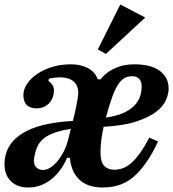

<svg xmlns="http://www.w3.org/2000/svg" viewBox="-28 -822 770 854"><path d="M97 12Q49 12 20.5 -16Q-8 -44 -8 -92Q-8 -177 68 -226.5Q144 -276 296 -284Q299 -295 303 -311.5Q307 -328 310.5 -346Q314 -364 317 -381Q320 -398 320 -409Q320 -443 298.5 -460.5Q277 -478 242 -478Q229 -478 215 -476.5Q201 -475 190 -472L187 -463Q197 -455 204.5 -445Q212 -435 212 -419Q212 -405 207 -390.5Q202 -376 192.5 -365Q183 -354 168 -347Q153 -340 134 -340Q107 -340 91.5 -354.5Q76 -369 76 -399Q76 -424 92 -448.5Q108 -473 136.5 -492.5Q165 -512 203.5 -524Q242 -536 288 -536Q331 -536 363 -519Q395 -502 407 -469H419Q442 -499 481 -517.5Q520 -536 568 -536Q601 -536 629 -530Q657 -524 677.5 -510.5Q698 -497 710 -476.5Q722 -456 722 -427Q722 -404 710 -376.5Q698 -349 666 -324.5Q634 -300 578 -281.5Q522 -263 433 -258Q425 -223 422 -195Q419 -167 419 -146Q419 -101 435.5 -84Q452 -67 481 -67Q526 -67 563.5 -104Q601 -141 636 -210L675 -193Q630 -95 573 -41.5Q516 12 430 12Q361 12 324.5 -23.5Q288 -59 283 -120H270Q261 -97 245.5 -74Q230 -51 208.5 -31.5Q187 -12 159 0Q131 12 97 12ZM163 -66Q180 -66 197.5 -77.5Q215 -89 230 -108Q245 -127 256.5 -150Q268 -173 274 -196L287 -249Q216 -238 179 -215Q142 -192 131 -150Q129 -143 126 -131Q123 -119 123 -108Q123 -87 134.5 -76.5Q146 -66 163 -66ZM443 -299Q490 -306 520.5 -319.5Q551 -333 569 -351.5Q587 -370 594.5 -392Q602 -414 602 -438Q602 -459 591.5 -471Q581 -483 560 -483Q539 -483 523.5 -473.5Q508 -464 495 -442.5Q482 -421 469.5 -386Q457 -351 443 -299ZM407 -602 507 -802 618 -744 443 -582Z"/></svg>

Font: IBM Plex Serif
Style: Bold Italic
Weight: 700
Italic angle: -14°
Designer: Mike Abbink, Paul van der Laan, Pieter van Rosmalen
Foundry: Bold Monday
Version: Version 3.001